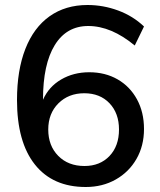

<svg xmlns="http://www.w3.org/2000/svg" viewBox="-20 -740 640 768"><path d="M556 -224Q556 -157 526 -104.5Q496 -52 443 -22Q390 8 323 8Q191 8 119.5 -82Q48 -172 48 -340Q48 -459 81.5 -544.5Q115 -630 178.5 -675Q242 -720 330 -720Q393 -720 452.5 -698Q512 -676 556 -634L519 -558Q425 -636 333 -636Q246 -636 199 -559.5Q152 -483 152 -342V-341Q175 -393 224.5 -422Q274 -451 337 -451Q401 -451 450.5 -422.5Q500 -394 528 -342.5Q556 -291 556 -224ZM456 -222Q456 -287 418 -327Q380 -367 317 -367Q254 -367 213.5 -326.5Q173 -286 173 -222Q173 -157 213 -116.5Q253 -76 318 -76Q380 -76 418 -116Q456 -156 456 -222Z"/></svg>

Font: Muli SemiBold
Style: Regular
Weight: 600
Designer: Vernon Adams
Foundry: Vernon Adams
Version: Version 2.000